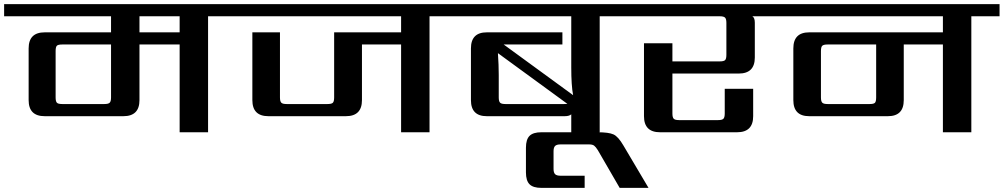

<svg xmlns="http://www.w3.org/2000/svg" viewBox="-40 -642 4872 932"><path d="M832 -485V-563H637V-485ZM499 -169V-426H262Q242 -426 236 -420Q230 -414 230 -394V-169Q230 -150 236 -143.5Q242 -137 262 -137H467Q486 -137 492.5 -143.5Q499 -150 499 -169ZM1106 -622V-563H970V0H832V-426H637V-156Q637 -78 559 -78H177Q99 -78 99 -156V-407Q99 -485 177 -485H499V-563H-20V-622Z M2181 -622V-563H2045V0H1907V-426H1717V-156Q1717 -78 1639 -78H1263Q1185 -78 1185 -156V-485H1319V-169Q1319 -150 1325.5 -143.5Q1332 -137 1351 -137H1550Q1570 -137 1576 -143.5Q1582 -150 1582 -169V-485H1907V-563H1066V-622Z M2413 -137H2699Q2710 -137 2714 -138L2377 -384Q2381 -326 2381 -278V-169Q2381 -150 2387.5 -143.5Q2394 -137 2413 -137ZM3007 -622V-563H2871V0H2733V-87Q2723 -78 2701 -78H2323Q2246 -78 2246 -156V-407Q2246 -485 2323 -485H2690V-426H2405L2742 -180Q2733 -226 2733 -315V-563H2141V-622Z M2820 59H2681Q2662 59 2654.5 66.5Q2647 74 2647 92V178Q2647 196 2654.5 203.5Q2662 211 2681 211H2798V270H2588Q2548 270 2530.5 252.5Q2513 235 2513 195V75Q2513 35 2530.5 17.5Q2548 0 2588 0H2860Q2915 0 2938 10.5Q2961 21 2986 64L3108 270H2968L2862 87Q2852 71 2844 65Q2836 59 2820 59Z M3756 -622V-563H3612Q3624 -556 3624 -532V-363Q3624 -285 3546 -285H3224V-91Q3224 -72 3230.5 -65.5Q3237 -59 3256 -59H3446Q3465 -59 3471.5 -65.5Q3478 -72 3478 -91V-211H3616V-78Q3616 0 3538 0H3164Q3086 0 3086 -78V-432H3224V-344H3454Q3473 -344 3479.5 -350Q3486 -356 3486 -376V-531Q3486 -550 3479.5 -556.5Q3473 -563 3454 -563H2967V-622Z M4213 -169V-426H3977Q3958 -426 3951.5 -420Q3945 -414 3945 -394V-169Q3945 -150 3951.5 -143.5Q3958 -137 3977 -137H4182Q4201 -137 4207 -143Q4213 -149 4213 -169ZM4812 -622V-563H4675V0H4537V-426H4347V-156Q4347 -78 4270 -78H3888Q3811 -78 3811 -156V-407Q3811 -485 3888 -485H4537V-563H3716V-622Z"/></svg>

Font: Sarpanch SemiBold
Style: Regular
Weight: 600
Designer: Manushi Parikh (Devanagari and Latin), Jyotish Sonowal (Devanagari)
Foundry: Indian Type Foundry
Version: Version 2.004;PS 1.0;hotconv 1.0.78;makeotf.lib2.5.61930; tt